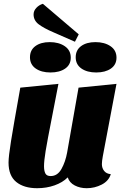

<svg xmlns="http://www.w3.org/2000/svg" viewBox="-20 -972 649 1012"><path d="M517 -107Q517 -86 529 -71Q541 -56 564 -54Q553 -18 516 1Q479 20 437 20Q402 20 374 5.5Q346 -9 337 -37Q310 -10 267.5 5Q225 20 176 20Q106 20 65.5 -13Q25 -46 25 -115Q25 -147 38 -228Q51 -309 87 -510L288 -530L255 -360Q229 -228 220.5 -176Q212 -124 212 -96Q212 -72 219 -58Q226 -44 247 -44Q283 -44 304 -81.5Q325 -119 334 -169L394 -510L594 -530L522 -149Q517 -122 517 -107ZM375 -752 261 -802Q212 -823 184.5 -843.5Q157 -864 157 -896Q157 -915 171.5 -930.5Q186 -946 206 -952L395 -791ZM353 -668Q353 -631 323.5 -610.5Q294 -590 246 -590Q198 -590 168 -611Q138 -632 138 -670Q138 -708 166.5 -729Q195 -750 242 -750Q290 -750 321.5 -728.5Q353 -707 353 -668ZM594 -668Q594 -631 564.5 -610.5Q535 -590 487 -590Q439 -590 409 -611Q379 -632 379 -670Q379 -708 407.5 -729Q436 -750 483 -750Q531 -750 562.5 -728.5Q594 -707 594 -668Z"/></svg>

Font: Sansita ExtraBold Italic
Style: Regular
Weight: 800
Italic angle: -11°
Designer: Pablo Cosgaya
Foundry: Omnibus-Type
Version: Version 1.006